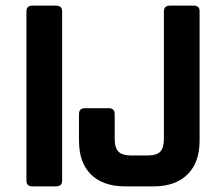

<svg xmlns="http://www.w3.org/2000/svg" viewBox="-20 -663 794 683"><path d="M585 -643H669Q690 -643 690 -623V-163Q690 -85 647 -42.5Q604 0 526 0H426Q347 0 304 -42Q261 -84 261 -163V-257Q261 -278 282 -278H367Q388 -278 388 -257V-169Q388 -137 401.5 -123.5Q415 -110 446 -110H505Q537 -110 550 -123.5Q563 -137 563 -169V-622Q563 -643 585 -643ZM201 -622V-21Q201 0 180 0H95Q74 0 74 -21V-622Q74 -643 95 -643H180Q201 -643 201 -622Z"/></svg>

Font: Rajdhani
Style: Bold
Weight: 700
Designer: Satya Rajpurohit, Jyotish Sonowal
Foundry: Indian Type Foundry
Version: Version 1.201 February 1, 2022